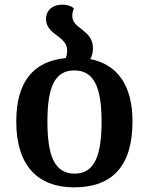

<svg xmlns="http://www.w3.org/2000/svg" viewBox="-20 -793 640 826"><path d="M368 -539C376 -552 380 -567 380 -585C380 -627 356 -647 333 -666C310 -683 291 -698 291 -724C291 -735 293 -745 298 -757C286 -767 271 -773 248 -773C207 -773 178 -750 178 -711C178 -676 203 -656 228 -638C249 -622 269 -605 269 -577C269 -565 267 -553 263 -543C125 -530 50 -443 50 -270C50 -79 144 13 299 13C463 13 550 -79 550 -270C550 -429 483 -516 368 -539ZM301 -46C215 -46 184 -122 184 -270C184 -416 214 -490 300 -490C385 -490 417 -416 417 -270C417 -122 386 -46 301 -46Z"/></svg>

Font: Noto Serif Georgian SemiBold
Style: Regular
Weight: 600
Designer: Monotype Design Team, Akaki Razmadze
Foundry: Google LLC
Version: Version 2.003